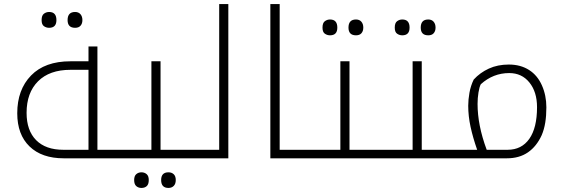

<svg xmlns="http://www.w3.org/2000/svg" viewBox="-20 -780 2784 946"><path d="M222 -643Q208 -643 196.5 -651Q185 -659 185 -681Q185 -704 196.5 -712.5Q208 -721 222 -721Q258 -721 258 -681Q258 -643 222 -643ZM350 -643Q313 -643 313 -681Q313 -721 350 -721Q367 -721 376.5 -710Q386 -699 386 -681Q386 -664 377 -653.5Q368 -643 350 -643Z M294 0Q186 0 125.5 -58.5Q65 -117 65 -222Q65 -338 133 -408Q201 -478 327 -478H416V-551H460V-42H567Q572 -42 572 -38V-5Q572 0 567 0ZM416 -42V-436H327Q224 -436 167.5 -379.5Q111 -323 111 -224Q111 -137 158 -89.5Q205 -42 292 -42Z M677 146Q662 146 651.5 137Q641 128 641 107Q641 87 651.5 78Q662 69 677 69Q692 69 702.5 78Q713 87 713 107Q713 128 703 137Q693 146 677 146ZM810 146Q774 146 774 107Q774 69 810 69Q826 69 836 78.5Q846 88 846 107Q846 126 836 136Q826 146 810 146Z M557 0Q552 0 552 -5V-38Q552 -42 557 -42H726V-478H771V-42H923Q928 -42 928 -38V-5Q928 0 923 0Z M913 0Q908 0 908 -5V-38Q908 -42 913 -42H1060V-760H1105V0Z M1498 -42Q1503 -42 1503 -38V-5Q1503 0 1498 0H1312V-760H1358V-42Z M1606 -606Q1592 -606 1580.5 -614Q1569 -622 1569 -644Q1569 -667 1580.5 -675.5Q1592 -684 1606 -684Q1642 -684 1642 -644Q1642 -606 1606 -606ZM1734 -606Q1697 -606 1697 -644Q1697 -684 1734 -684Q1751 -684 1760.5 -673Q1770 -662 1770 -644Q1770 -627 1761 -616.5Q1752 -606 1734 -606Z M1488 0Q1483 0 1483 -5V-38Q1483 -42 1488 -42H1657V-478H1702V-42H1854Q1859 -42 1859 -38V-5Q1859 0 1854 0Z M1962 -606Q1948 -606 1936.5 -614Q1925 -622 1925 -644Q1925 -667 1936.5 -675.5Q1948 -684 1962 -684Q1998 -684 1998 -644Q1998 -606 1962 -606ZM2090 -606Q2053 -606 2053 -644Q2053 -684 2090 -684Q2107 -684 2116.5 -673Q2126 -662 2126 -644Q2126 -627 2117 -616.5Q2108 -606 2090 -606Z M1844 0Q1839 0 1839 -5V-38Q1839 -42 1844 -42H2013V-478H2058V-42H2210Q2215 -42 2215 -38V-5Q2215 0 2210 0Z M2200 0Q2195 0 2195 -5V-38Q2195 -42 2200 -42H2331Q2310 -102 2298.5 -155Q2287 -208 2287 -259Q2287 -289 2293 -323Q2299 -357 2314 -388Q2345 -422 2388.5 -442Q2432 -462 2487 -462Q2545 -462 2587 -435Q2628 -409 2650 -359.5Q2672 -310 2672 -251Q2672 -210 2666.5 -176Q2661 -142 2649 -114Q2624 -59 2581.5 -29.5Q2539 0 2477 0ZM2333 -268Q2333 -216 2344 -160Q2355 -104 2378 -42H2481Q2550 -42 2588 -96Q2626 -150 2626 -252Q2626 -327 2588.5 -373.5Q2551 -420 2489 -420Q2410 -420 2349 -365Q2342 -352 2337.5 -324.5Q2333 -297 2333 -268Z"/></svg>

Font: Noto Kufi Arabic ExtraLight
Style: Regular
Weight: 200
Designer: Monotype Design Team, David Williams, Khaled Hosny
Foundry: Google LLC
Version: Version 2.109; ttfautohint (v1.8.4.7-5d5b)